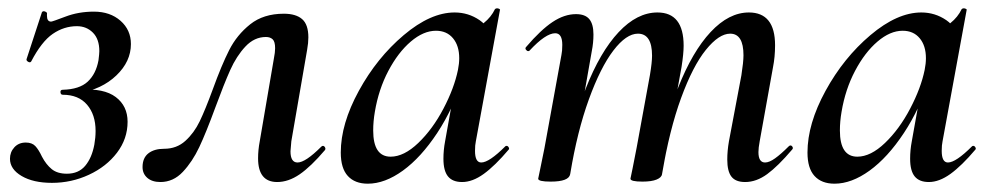

<svg xmlns="http://www.w3.org/2000/svg" viewBox="-20 -429 2387 462"><path d="M206 -401Q245 -401 270 -379Q295 -357 295 -323Q295 -281 260 -247.5Q225 -214 170 -205L174 -213Q230 -217 258.5 -195.5Q287 -174 287 -136Q287 -95 261.5 -61.5Q236 -28 194 -8.5Q152 11 105 11Q60 11 32 -5.5Q4 -22 4 -47Q4 -63 14.5 -74.5Q25 -86 42 -86Q57 -86 65 -77.5Q73 -69 81 -52Q91 -33 104.5 -22Q118 -11 141 -11Q169 -11 185 -30Q201 -49 207 -81Q210 -98 210 -114Q210 -153 189.5 -177Q169 -201 131 -201Q126 -201 125.5 -207Q125 -213 131 -213Q171 -214 191 -232.5Q211 -251 217 -284Q219 -300 219 -306Q219 -335 203.5 -350.5Q188 -366 165 -366Q134 -366 107 -347.5Q80 -329 55 -281Q53 -279 52 -279Q49 -279 46 -281.5Q43 -284 44 -287L81 -400Q83 -402 85 -402Q88 -402 91 -400Q94 -398 93 -396V-391Q93 -377 103 -377Q106 -377 137.5 -389Q169 -401 206 -401Z M323 -27Q323 -49 337 -60Q351 -71 375 -71Q405 -71 426 -90Q447 -109 460.5 -137Q474 -165 492 -214Q513 -272 531.5 -308.5Q550 -345 582 -370.5Q614 -396 663 -396Q692 -396 707 -383Q722 -370 722 -339Q722 -326 719 -309L681 -89Q679 -69 679 -65Q679 -38 696 -38Q715 -38 753 -76Q755 -78 757 -78Q760 -78 762 -74.5Q764 -71 762 -68Q728 -28 701 -9.5Q674 9 647 9Q601 9 601 -48Q601 -68 605 -89L639 -288Q642 -303 642 -313Q642 -329 636 -334.5Q630 -340 620 -340Q592 -340 570.5 -317Q549 -294 534 -260.5Q519 -227 498 -170Q476 -110 459.5 -75Q443 -40 420 -15.5Q397 9 366 9Q346 9 334.5 -1Q323 -11 323 -27Z M800 -62Q800 -131 843.5 -210.5Q887 -290 951.5 -344.5Q1016 -399 1074 -399Q1107 -399 1134 -380.5Q1161 -362 1164 -326L1110 -357Q1126 -359 1144 -373.5Q1162 -388 1171 -407Q1173 -409 1176 -409Q1179 -409 1181.5 -407.5Q1184 -406 1183 -405L1125 -89Q1123 -80 1123 -66Q1123 -38 1138 -38Q1157 -38 1196 -77Q1197 -78 1199 -78Q1202 -78 1204 -74.5Q1206 -71 1204 -69Q1171 -30 1144 -10.5Q1117 9 1092 9Q1069 9 1058 -4.5Q1047 -18 1047 -47Q1047 -68 1051 -89L1076 -229L1096 -246Q1071 -168 1032 -109Q993 -50 949.5 -18.5Q906 13 865 13Q834 13 817 -5.5Q800 -24 800 -62ZM1082 -261Q1085 -276 1085 -289Q1085 -319 1070 -337Q1055 -355 1029 -355Q999 -355 968.5 -329Q938 -303 914.5 -258.5Q891 -214 882 -160Q878 -137 878 -115Q878 -52 920 -52Q952 -52 986.5 -85Q1021 -118 1047 -167.5Q1073 -217 1082 -261Z M1730 -45Q1730 -66 1734 -89L1764 -248Q1769 -280 1769 -296Q1769 -348 1737 -348Q1710 -348 1678.5 -309Q1647 -270 1619 -193.5Q1591 -117 1573 -10L1558 -11Q1577 -130 1611.5 -217.5Q1646 -305 1690 -352Q1734 -399 1782 -399Q1845 -399 1845 -320Q1845 -292 1840 -267L1808 -89Q1805 -73 1805 -63Q1805 -38 1821 -38Q1831 -38 1845 -48Q1859 -58 1878 -77Q1880 -79 1882 -79Q1885 -79 1887 -75.5Q1889 -72 1886 -69Q1852 -29 1826 -10Q1800 9 1773 9Q1750 9 1740 -4Q1730 -17 1730 -45ZM1275 1 1280 -23 1290 -72 1331 -297Q1333 -306 1333 -321Q1333 -349 1316 -349Q1293 -349 1254 -307Q1253 -306 1251 -306Q1248 -306 1245.5 -309.5Q1243 -313 1246 -316Q1281 -357 1309.5 -376Q1338 -395 1366 -395Q1388 -395 1398 -383Q1408 -371 1408 -346Q1408 -326 1404 -306L1352 -10Q1349 8 1305 8Q1275 8 1275 1ZM1497 1 1502 -23Q1511 -68 1512 -74L1544 -249Q1549 -279 1549 -295Q1549 -348 1515 -348Q1487 -348 1456 -307.5Q1425 -267 1397 -190Q1369 -113 1352 -10L1336 -11Q1355 -128 1389.5 -216Q1424 -304 1468.5 -351.5Q1513 -399 1562 -399Q1625 -399 1625 -319Q1625 -300 1620 -268L1573 -10Q1572 -2 1560 3Q1548 8 1526 8Q1497 8 1497 1Z M1923 -62Q1923 -131 1966.5 -210.5Q2010 -290 2074.5 -344.5Q2139 -399 2197 -399Q2230 -399 2257 -380.5Q2284 -362 2287 -326L2233 -357Q2249 -359 2267 -373.5Q2285 -388 2294 -407Q2296 -409 2299 -409Q2302 -409 2304.5 -407.5Q2307 -406 2306 -405L2248 -89Q2246 -80 2246 -66Q2246 -38 2261 -38Q2280 -38 2319 -77Q2320 -78 2322 -78Q2325 -78 2327 -74.5Q2329 -71 2327 -69Q2294 -30 2267 -10.5Q2240 9 2215 9Q2192 9 2181 -4.5Q2170 -18 2170 -47Q2170 -68 2174 -89L2199 -229L2219 -246Q2194 -168 2155 -109Q2116 -50 2072.5 -18.5Q2029 13 1988 13Q1957 13 1940 -5.5Q1923 -24 1923 -62ZM2205 -261Q2208 -276 2208 -289Q2208 -319 2193 -337Q2178 -355 2152 -355Q2122 -355 2091.5 -329Q2061 -303 2037.5 -258.5Q2014 -214 2005 -160Q2001 -137 2001 -115Q2001 -52 2043 -52Q2075 -52 2109.5 -85Q2144 -118 2170 -167.5Q2196 -217 2205 -261Z"/></svg>

Font: Cormorant Garamond SemiBold
Style: Italic
Weight: 600
Italic angle: -10°
Designer: Christian Thalmann (Catharsis Fonts)
Foundry: Catharsis Fonts
Version: Version 4.000